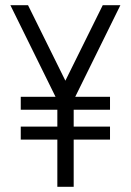

<svg xmlns="http://www.w3.org/2000/svg" viewBox="-20 -720 504 740"><path d="M60 -347V-297H201V-232H60V-182H201V0H264V-182H404V-232H264V-297H404V-347H270L444 -700H376L232 -409L88 -700H20L194 -347Z"/></svg>

Font: Abel
Style: Regular
Weight: 400
Designer: Matthew Desmond
Foundry: Matthew Desmond
Version: Version 1.002